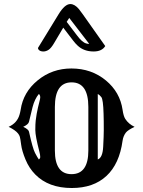

<svg xmlns="http://www.w3.org/2000/svg" viewBox="-20 -921 711 953"><path d="M69.3 -258.8Q56.6 -274.9 22.9 -291.5Q65.4 -310.5 77.1 -352.5Q80.6 -364.3 82.5 -376Q95.2 -463.4 167 -522.2Q238.8 -581.1 334.5 -581.1Q434.1 -581.1 505.9 -521.5Q575.7 -463.4 588.4 -376Q592.8 -345.2 601.6 -331.1Q618.2 -305.2 647.9 -291.5Q614.7 -275.4 605 -263.2Q591.8 -246.1 588.4 -222.7Q572.8 -107.4 508.3 -47.6Q443.8 12.2 336.4 12.2Q221.2 12.2 155.3 -54.7Q124.5 -85.9 106.7 -128.9Q88.9 -171.9 85 -202.6Q81.1 -233.4 78.4 -242.2Q75.7 -251 69.3 -258.8ZM252.4 -390.1V-173.8Q252.4 -56.6 335 -56.6Q418.5 -56.6 418.5 -173.8V-390.1Q418.5 -512.2 335.4 -512.2Q252.4 -512.2 252.4 -390.1ZM465.3 -129.4Q489.7 -138.7 492.2 -193.4Q495.1 -248 495.1 -274.7Q495.1 -301.3 494.9 -319.1Q494.6 -336.9 494.1 -356Q492.2 -427.2 482.9 -439Q473.6 -450.7 465.3 -454.6ZM172.9 -129.4Q179.7 -134.8 179.7 -141.6Q179.7 -152.3 175.3 -168.9Q155.3 -245.6 155.3 -275.6Q155.3 -305.7 157.2 -322.5Q159.2 -339.4 162.1 -356.4Q168.5 -389.6 175.3 -415Q179.7 -431.6 179.7 -437.5Q179.7 -449.2 172.9 -454.6Q152.3 -430.2 141.6 -389.2Q130.9 -348.1 124 -316.9Q121.6 -303.7 95.2 -291.5Q121.6 -279.3 124 -267.1Q142.1 -184.6 153.8 -162.1Q165.5 -139.6 172.9 -129.4ZM502.4 -692.4Q485.8 -665.5 444.8 -665.5Q396.5 -665.5 365.7 -694.3Q354.5 -704.6 343.3 -719.2L293.9 -783.7L248.5 -707Q233.9 -682.1 221.2 -673.8Q208.5 -665.5 195.6 -665.5Q182.6 -665.5 175.5 -670.9Q168.5 -676.3 168.5 -683.1L271 -850.6Q301.8 -900.9 329.1 -900.9Q350.6 -900.9 371.6 -876Q379.4 -866.2 390.6 -850.6ZM323.7 -832 311 -812.5 360.8 -747.1Q387.7 -710.4 408.7 -705.1Q415 -703.1 422.9 -703.1Z"/></svg>

Font: Rye
Style: Regular
Weight: 400
Designer: Nicole Fally
Foundry: Nicole Fally
Version: Version 1.001